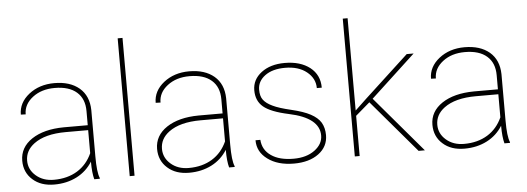

<svg xmlns="http://www.w3.org/2000/svg" viewBox="-50 -890 2859 1041"><g transform="rotate(-5 1380.0 -370.0)"><path d="M455.6 0C455.6 0 455.6 -4.4 455.6 -4.4C455.6 -4.4 455.6 -4.4 455.6 -4.4C446.3 -25.4 441.9 -64.5 441.9 -122.6C441.9 -122.6 441.9 -375 441.9 -375C441.9 -375 441.9 -375 441.9 -375C440.9 -426.8 423.8 -466.8 390.1 -495.6C356.4 -523.9 311.5 -538.1 254.4 -538.1C254.4 -538.1 254.4 -538.1 254.4 -538.1C199.7 -538.1 153.3 -522.9 115.7 -493.2C78.1 -463.4 59.1 -426.8 59.1 -383.8C59.1 -383.8 85.4 -382.8 85.4 -382.8C85.4 -382.8 85.4 -382.8 85.4 -382.8C85.4 -419.4 101.6 -449.7 133.8 -474.6C166 -499.5 206.1 -511.7 254.4 -511.7C254.4 -511.7 254.4 -511.7 254.4 -511.7C306.2 -511.7 346.2 -499.5 374 -475.1C401.9 -450.7 415.5 -416.5 415.5 -372.1C415.5 -372.1 415.5 -294.9 415.5 -294.9C415.5 -294.9 285.2 -294.9 285.2 -294.9C285.2 -294.9 285.2 -294.9 285.2 -294.9C212.4 -294.4 154.3 -279.3 110.8 -250.5C66.9 -221.2 44.9 -182.1 44.9 -133.8C44.9 -133.8 44.9 -133.8 44.9 -133.8C44.9 -91.3 60.1 -56.6 89.8 -30.3C119.6 -3.4 158.7 9.8 207.5 9.8C207.5 9.8 207.5 9.8 207.5 9.8C252.9 9.8 293.9 0.5 330.1 -18.1C366.2 -36.6 394.5 -63 415.5 -96.7C415.5 -96.7 415.5 -96.7 415.5 -96.7C415.5 -54.7 418.9 -22.5 425.3 0C425.3 0 455.6 0 455.6 0ZM207.5 -16.1C168 -16.1 135.7 -27.3 109.9 -49.8C84 -72.3 71.3 -99.6 71.3 -131.8C71.3 -131.8 71.3 -131.8 71.3 -131.8C71.3 -168.5 87.4 -198.7 120.1 -223.1C120.1 -223.1 120.1 -223.1 120.1 -223.1C160.2 -252.9 217.8 -268.1 293.5 -268.1C293.5 -268.1 415.5 -268.1 415.5 -268.1C415.5 -268.1 415.5 -142.6 415.5 -142.6C415.5 -142.6 415.5 -142.6 415.5 -142.6C397.5 -102.5 371.1 -71.3 335.4 -49.3C299.8 -27.3 256.8 -16.1 207.5 -16.1C207.5 -16.1 207.5 -16.1 207.5 -16.1Z M644.5 -750C644.5 -750 618.2 -750 618.2 -750C618.2 -750 618.2 0 618.2 0C618.2 0 644.5 0 644.5 0C644.5 0 644.5 -750 644.5 -750Z M1189.5 0C1189.5 0 1189.5 -4.4 1189.5 -4.4C1189.5 -4.4 1189.5 -4.4 1189.5 -4.4C1180.2 -25.4 1175.8 -64.5 1175.8 -122.6C1175.8 -122.6 1175.8 -375 1175.8 -375C1175.8 -375 1175.8 -375 1175.8 -375C1174.8 -426.8 1157.7 -466.8 1124 -495.6C1090.3 -523.9 1045.4 -538.1 988.3 -538.1C988.3 -538.1 988.3 -538.1 988.3 -538.1C933.6 -538.1 887.2 -522.9 849.6 -493.2C812 -463.4 793 -426.8 793 -383.8C793 -383.8 819.3 -382.8 819.3 -382.8C819.3 -382.8 819.3 -382.8 819.3 -382.8C819.3 -419.4 835.4 -449.7 867.7 -474.6C899.9 -499.5 939.9 -511.7 988.3 -511.7C988.3 -511.7 988.3 -511.7 988.3 -511.7C1040 -511.7 1080.1 -499.5 1107.9 -475.1C1135.7 -450.7 1149.4 -416.5 1149.4 -372.1C1149.4 -372.1 1149.4 -294.9 1149.4 -294.9C1149.4 -294.9 1019 -294.9 1019 -294.9C1019 -294.9 1019 -294.9 1019 -294.9C946.3 -294.4 888.2 -279.3 844.7 -250.5C800.8 -221.2 778.8 -182.1 778.8 -133.8C778.8 -133.8 778.8 -133.8 778.8 -133.8C778.8 -91.3 793.9 -56.6 823.7 -30.3C853.5 -3.4 892.6 9.8 941.4 9.8C941.4 9.8 941.4 9.8 941.4 9.8C986.8 9.8 1027.8 0.5 1064 -18.1C1100.1 -36.6 1128.4 -63 1149.4 -96.7C1149.4 -96.7 1149.4 -96.7 1149.4 -96.7C1149.4 -54.7 1152.8 -22.5 1159.2 0C1159.2 0 1189.5 0 1189.5 0ZM941.4 -16.1C901.9 -16.1 869.6 -27.3 843.8 -49.8C817.9 -72.3 805.2 -99.6 805.2 -131.8C805.2 -131.8 805.2 -131.8 805.2 -131.8C805.2 -168.5 821.3 -198.7 854 -223.1C854 -223.1 854 -223.1 854 -223.1C894 -252.9 951.7 -268.1 1027.3 -268.1C1027.3 -268.1 1149.4 -268.1 1149.4 -268.1C1149.4 -268.1 1149.4 -142.6 1149.4 -142.6C1149.4 -142.6 1149.4 -142.6 1149.4 -142.6C1131.3 -102.5 1105 -71.3 1069.3 -49.3C1033.7 -27.3 990.7 -16.1 941.4 -16.1C941.4 -16.1 941.4 -16.1 941.4 -16.1Z M1671.4 -129.4C1671.4 -98.1 1656.7 -71.8 1627.4 -49.8C1597.7 -27.8 1559.6 -16.6 1512.2 -16.6C1512.2 -16.6 1512.2 -16.6 1512.2 -16.6C1460.9 -16.6 1419.9 -26.9 1390.1 -47.9C1359.9 -68.4 1343.3 -97.2 1340.8 -134.3C1340.8 -134.3 1314.5 -134.3 1314.5 -134.3C1314.5 -134.3 1314.5 -134.3 1314.5 -134.3C1314.5 -91.8 1332.5 -57.6 1369.1 -30.8C1405.3 -3.9 1453.1 9.8 1512.2 9.8C1512.2 9.8 1512.2 9.8 1512.2 9.8C1567.4 9.8 1612.3 -2.9 1646.5 -28.3C1680.7 -53.7 1697.8 -87.4 1697.8 -128.9C1697.8 -128.9 1697.8 -128.9 1697.8 -128.9C1697.8 -155.8 1691.9 -178.7 1680.7 -197.8C1669.4 -216.3 1650.9 -232.4 1625.5 -246.1C1600.1 -259.8 1565.4 -271.5 1522 -281.7C1478.5 -292 1445.3 -302.2 1422.4 -313.5C1399.4 -324.2 1383.3 -336.4 1373 -350.1C1362.8 -363.3 1357.9 -381.8 1357.9 -405.8C1357.9 -405.8 1357.9 -405.8 1357.9 -405.8C1357.9 -436 1371.6 -461.4 1398.4 -481.4C1425.3 -501.5 1461.9 -511.7 1508.3 -511.7C1508.3 -511.7 1508.3 -511.7 1508.3 -511.7C1556.6 -511.7 1595.7 -500 1625.5 -476.1C1655.3 -452.1 1670.4 -422.9 1670.4 -387.2C1670.4 -387.2 1697.3 -387.2 1697.3 -387.2C1697.3 -387.2 1697.3 -387.2 1697.3 -387.2C1697.3 -433.6 1680.2 -470.2 1645.5 -497.6C1610.8 -524.4 1565.4 -538.1 1508.3 -538.1C1508.3 -538.1 1508.3 -538.1 1508.3 -538.1C1456.1 -538.1 1413.6 -525.4 1380.9 -500.5C1348.1 -475.6 1331.5 -443.4 1331.5 -404.8C1331.5 -404.8 1331.5 -404.8 1331.5 -404.8C1331.5 -366.2 1344.2 -336.4 1370.1 -314.5C1396 -292.5 1441.4 -274.4 1507.3 -260.3C1507.3 -260.3 1507.3 -260.3 1507.3 -260.3C1616.7 -237.3 1671.4 -193.4 1671.4 -129.4C1671.4 -129.4 1671.4 -129.4 1671.4 -129.4Z M2190.4 0C2190.4 0 2224.6 0 2224.6 0C2224.6 0 1966.8 -303.2 1966.8 -303.2C1966.8 -303.2 2209.5 -528.3 2209.5 -528.3C2209.5 -528.3 2171.9 -528.3 2171.9 -528.3C2171.9 -528.3 1931.6 -306.2 1931.6 -306.2C1931.6 -306.2 1869.6 -247.6 1869.6 -247.6C1869.6 -247.6 1869.6 -750 1869.6 -750C1869.6 -750 1843.3 -750 1843.3 -750C1843.3 -750 1843.3 0 1843.3 0C1843.3 0 1869.6 0 1869.6 0C1869.6 0 1869.6 -218.8 1869.6 -218.8C1869.6 -218.8 1946.3 -284.7 1946.3 -284.7C1946.3 -284.7 1947.3 -285.6 1947.3 -285.6C1947.3 -285.6 2190.4 0 2190.4 0Z M2688 0C2688 0 2688 -4.4 2688 -4.4C2688 -4.4 2688 -4.4 2688 -4.4C2678.7 -25.4 2674.3 -64.5 2674.3 -122.6C2674.3 -122.6 2674.3 -375 2674.3 -375C2674.3 -375 2674.3 -375 2674.3 -375C2673.3 -426.8 2656.2 -466.8 2622.6 -495.6C2588.9 -523.9 2543.9 -538.1 2486.8 -538.1C2486.8 -538.1 2486.8 -538.1 2486.8 -538.1C2432.1 -538.1 2385.7 -522.9 2348.1 -493.2C2310.5 -463.4 2291.5 -426.8 2291.5 -383.8C2291.5 -383.8 2317.9 -382.8 2317.9 -382.8C2317.9 -382.8 2317.9 -382.8 2317.9 -382.8C2317.9 -419.4 2334 -449.7 2366.2 -474.6C2398.4 -499.5 2438.5 -511.7 2486.8 -511.7C2486.8 -511.7 2486.8 -511.7 2486.8 -511.7C2538.6 -511.7 2578.6 -499.5 2606.4 -475.1C2634.3 -450.7 2647.9 -416.5 2647.9 -372.1C2647.9 -372.1 2647.9 -294.9 2647.9 -294.9C2647.9 -294.9 2517.6 -294.9 2517.6 -294.9C2517.6 -294.9 2517.6 -294.9 2517.6 -294.9C2444.8 -294.4 2386.7 -279.3 2343.3 -250.5C2299.3 -221.2 2277.3 -182.1 2277.3 -133.8C2277.3 -133.8 2277.3 -133.8 2277.3 -133.8C2277.3 -91.3 2292.5 -56.6 2322.3 -30.3C2352.1 -3.4 2391.1 9.8 2439.9 9.8C2439.9 9.8 2439.9 9.8 2439.9 9.8C2485.4 9.8 2526.4 0.5 2562.5 -18.1C2598.6 -36.6 2627 -63 2647.9 -96.7C2647.9 -96.7 2647.9 -96.7 2647.9 -96.7C2647.9 -54.7 2651.4 -22.5 2657.7 0C2657.7 0 2688 0 2688 0ZM2439.9 -16.1C2400.4 -16.1 2368.2 -27.3 2342.3 -49.8C2316.4 -72.3 2303.7 -99.6 2303.7 -131.8C2303.7 -131.8 2303.7 -131.8 2303.7 -131.8C2303.7 -168.5 2319.8 -198.7 2352.5 -223.1C2352.5 -223.1 2352.5 -223.1 2352.5 -223.1C2392.6 -252.9 2450.2 -268.1 2525.9 -268.1C2525.9 -268.1 2647.9 -268.1 2647.9 -268.1C2647.9 -268.1 2647.9 -142.6 2647.9 -142.6C2647.9 -142.6 2647.9 -142.6 2647.9 -142.6C2629.9 -102.5 2603.5 -71.3 2567.9 -49.3C2532.2 -27.3 2489.3 -16.1 2439.9 -16.1C2439.9 -16.1 2439.9 -16.1 2439.9 -16.1Z"/></g></svg>

Font: WOX
Style: Regular
Weight: 500
Designer: Google
Foundry: ""
Version: ""